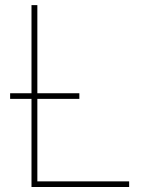

<svg xmlns="http://www.w3.org/2000/svg" viewBox="-20 -748 588 768"><path d="M106 0V-727.5H129.4V-22.5H496.6V0ZM20.5 -352.5V-375H297.4V-352.5Z"/></svg>

Font: Inter 20pt Thin
Style: Regular
Weight: 250
Version: Version 4.001;git-66647c0bb